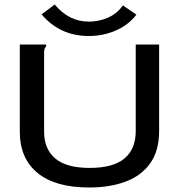

<svg xmlns="http://www.w3.org/2000/svg" viewBox="-20 -821 790 853"><path d="M376 12Q226 12 147 -52.5Q68 -117 68 -236V-623H185V-615Q179 -609 177.5 -602Q176 -595 176 -578V-235Q176 -159 225.5 -117Q275 -75 378 -75Q483 -75 533 -117Q583 -159 583 -238V-623H687V-239Q687 -152 648 -96.5Q609 -41 539 -14.5Q469 12 376 12ZM526 -797 586 -756Q551 -710 494.5 -685.5Q438 -661 375 -661Q246 -661 165 -757L223 -801Q286 -725 375 -725Q419 -725 459.5 -742.5Q500 -760 526 -797Z"/></svg>

Font: Inconsolata ExtraExpanded SemiBold
Style: Regular
Weight: 600
Width: 8
Monospace: yes
Designer: Raph Levien, Cyreal, Brenton Simpson
Foundry: Raph Levien, Cyreal, Google
Version: Version 3.001; ttfautohint (v1.8.2.53-6de2)